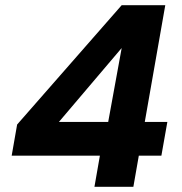

<svg xmlns="http://www.w3.org/2000/svg" viewBox="-20 -720 703 740"><path d="M344 0 365 -120H25L46 -240L449 -700H617L538 -250H625L602 -120H515L494 0ZM207 -250H397L449 -535Z"/></svg>

Font: DM Sans Black
Style: Italic
Weight: 900
Italic angle: -10°
Designer: Colophon Foundry, Jonny Pinhorn
Foundry: Colophon Foundry
Version: Version 4.004;gftools[0.9.30]